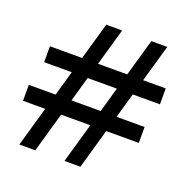

<svg xmlns="http://www.w3.org/2000/svg" viewBox="-113 -820 812 830"><g transform="rotate(20 293.0 -405.5)"><path d="M208.5 -354H342.8L375.5 -468.8H241.2ZM41 -542H189L237.8 -712.9H311L262.2 -542H396.5L445.3 -712.9H518.6L469.7 -542H573.7V-468.8H448.7L416 -354H544.9V-280.8H395L342.8 -97.7H269.5L321.8 -280.8H187.5L135.3 -97.7H62L114.3 -280.8H12.2V-354H135.3L168 -468.8H41Z"/></g></svg>

Font: Andika Phon
Style: Regular
Weight: 400
Designer: Victor Gaultney, Annie Olsen, Julie Remington, Don Collingsworth, Eric Hays, Becca Hirsbrunner
Foundry: SIL International
Version: Version 5.000